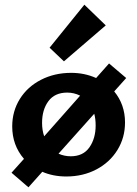

<svg xmlns="http://www.w3.org/2000/svg" viewBox="-20 -743 584 817"><path d="M466 -354Q512 -298 512 -222Q512 -157 479.5 -104.5Q447 -52 390 -22Q333 8 262 8Q206 8 160 -12L101 54L29 -8L82 -67Q32 -125 32 -205Q32 -270 64.5 -322Q97 -374 154.5 -403.5Q212 -433 283 -433Q340 -433 389 -411L444 -473L517 -411ZM168 -163 321 -336Q295 -349 266 -349Q213 -349 186 -312.5Q159 -276 159 -220Q159 -189 168 -163ZM381 -259 229 -89Q254 -78 281 -78Q334 -78 360.5 -116Q387 -154 387 -209Q387 -237 381 -259ZM191 -540 339 -723 430 -635 252 -482Z"/></svg>

Font: Ysabeau Ultrabold
Style: Regular
Weight: 800
Designer: Christian Thalmann (Catharsis Fonts)
Version: Version 0.003